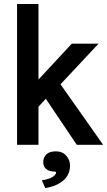

<svg xmlns="http://www.w3.org/2000/svg" viewBox="-20 -746 540 968"><path d="M285 -321 500 -16H367L211 -248L174 -208V-16H66V-726H174V-345L342 -526H477ZM198 72Q198 47 214 32Q230 17 262 17Q294 17 313.5 38.5Q333 60 333 88Q333 136 298 165Q263 194 208 202L191 163Q214 160 234 152Q254 144 262 129Q264 125 262 122Q260 119 255 119Q229 119 213.5 106.5Q198 94 198 72Z"/></svg>

Font: D2Coding
Style: Bold
Weight: 700
Monospace: yes
Designer: Yong-Rak Park; Jeong-Hwan Yoon; Sang-Min Lee;
Foundry: NHN Corporation
Version: Version 1.3.2; Build 20180524